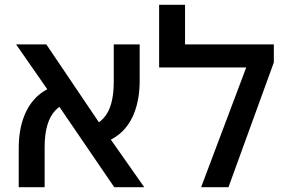

<svg xmlns="http://www.w3.org/2000/svg" viewBox="-20 -780 1194 800"><path d="M456 0 198 -378 47 -595H173L414 -238L581 0ZM58 0V-161Q58 -236 79 -292Q100 -348 139.5 -382.5Q179 -417 236 -429L268 -354Q235 -345 212 -321.5Q189 -298 177.5 -259.5Q166 -221 166 -167V0ZM391 -181 355 -255Q389 -263 411 -287Q433 -311 443.5 -349Q454 -387 454 -440V-595H562V-446Q562 -373 542.5 -318Q523 -263 485 -228Q447 -193 391 -181Z M751 -595H1121V-520L932 0H818L1006 -499H643V-760H751Z"/></svg>

Font: Noto Sans Hebrew Medium
Style: Regular
Weight: 500
Designer: Monotype Design Team
Foundry: Monotype Imaging Inc.
Version: Version 2.003